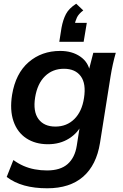

<svg xmlns="http://www.w3.org/2000/svg" viewBox="-20 -789 662 1033"><path d="M234 224Q165 224 111 209Q57 194 16 163L52 72Q78 91 106.5 103.5Q135 116 167 122Q199 128 233 128Q305 128 344 93.5Q383 59 393 -5L412 -126H423Q401 -75 352 -44Q303 -13 238 -13Q170 -13 121.5 -45Q73 -77 52.5 -137Q32 -197 45 -279Q64 -394 134 -454.5Q204 -515 304 -515Q368 -515 412 -484.5Q456 -454 464 -402L457 -408L482 -505H603Q594 -474 587 -442Q580 -410 575 -379L518 -20Q499 99 427.5 161.5Q356 224 234 224ZM278 -108Q339 -108 380 -148.5Q421 -189 432 -262Q444 -339 414.5 -379Q385 -419 324 -419Q263 -419 222 -379Q181 -339 169 -265Q157 -189 187 -148.5Q217 -108 278 -108ZM299 -564 311 -640Q319 -683 335 -713.5Q351 -744 390 -769L428 -733Q403 -714 394 -695Q385 -676 380 -651L355 -666H447L430 -564Z"/></svg>

Font: Mulish ExtraLight
Style: Bold Italic
Weight: 700
Italic angle: -9°
Version: Version 3.603